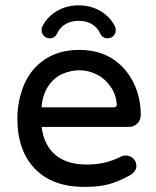

<svg xmlns="http://www.w3.org/2000/svg" viewBox="-20 -698 593 728"><path d="M137.7 -584Q137.7 -591.8 140.6 -597.7Q159.2 -634.8 195.8 -656.2Q232.4 -677.7 278.3 -677.7Q324.2 -677.7 360.8 -656.2Q397.5 -634.8 416 -597.7Q418.9 -591.8 418.9 -584Q418.9 -571.3 410.2 -562Q401.4 -552.7 387.7 -552.7Q368.2 -552.7 359.4 -572.3Q348.6 -594.7 327.6 -606.9Q306.6 -619.1 278.3 -619.1Q250 -619.1 229 -606.9Q208 -594.7 197.3 -572.3Q188.5 -552.7 168.9 -552.7Q155.3 -552.7 146.5 -562Q137.7 -571.3 137.7 -584ZM45.9 -249Q45.9 -315.4 71.3 -377Q97.7 -438.5 151.4 -473.6Q205.1 -508.8 280.3 -508.8Q352.5 -508.8 406.2 -475.6Q457 -442.4 485.4 -386.2Q513.7 -330.1 513.7 -261.7Q513.7 -243.2 501 -230Q488.3 -216.8 467.8 -216.8H137.7Q146.5 -147.5 189.9 -110.8Q233.4 -74.2 307.6 -74.2Q346.7 -74.2 377.4 -81.5Q408.2 -88.9 439.5 -104.5Q446.3 -108.4 457 -108.4Q472.7 -108.4 484.9 -97.2Q497.1 -85.9 497.1 -69.3Q497.1 -46.9 470.7 -32.2Q429.7 -9.8 392.6 0.5Q355.5 10.7 299.8 10.7Q179.7 10.7 112.8 -57.6Q45.9 -126 45.9 -249ZM422.9 -303.7Q418.9 -342.8 399.4 -369.1Q377.9 -400.4 346.2 -416Q314.5 -431.6 280.3 -431.6Q249 -431.6 214.8 -417Q180.7 -400.4 160.6 -367.7Q140.6 -335 137.7 -291H411.1Q423.8 -291 422.9 -303.7Z"/></svg>

Font: KTXP_ComRound
Style: Medium
Weight: 500
Version: Version 1.01;May 16, 2022;FontCreator 13.0.0.2683 64-bit